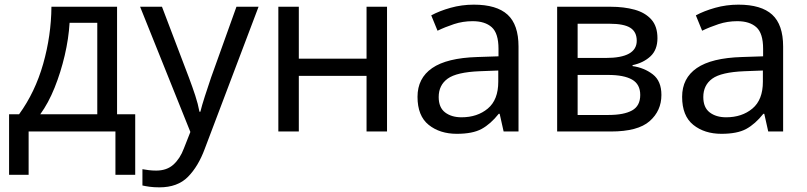

<svg xmlns="http://www.w3.org/2000/svg" viewBox="-20 -565 3466 825"><path d="M483 -536V-74H561V186H476V0H103V186H19V-74H62Q131 -169 165.5 -290.5Q200 -412 201 -536ZM398 -467H279Q275 -399 258 -326.5Q241 -254 214.5 -188Q188 -122 153 -74H398Z M582 -536H676L792 -231Q807 -191 819 -154.5Q831 -118 837 -85H841Q847 -110 860 -150.5Q873 -191 887 -232L996 -536H1091L860 74Q832 150 787.5 195Q743 240 665 240Q641 240 623 237.5Q605 235 592 232V162Q603 164 618.5 166Q634 168 651 168Q697 168 725.5 142Q754 116 770 73L798 2Z M1264 -536V-313H1555V-536H1643V0H1555V-239H1264V0H1176V-536Z M2016 -545Q2114 -545 2161 -502Q2208 -459 2208 -365V0H2144L2127 -76H2123Q2088 -32 2049.5 -11Q2011 10 1943 10Q1870 10 1822 -28.5Q1774 -67 1774 -149Q1774 -229 1837 -272.5Q1900 -316 2031 -320L2122 -323V-355Q2122 -422 2093 -448Q2064 -474 2011 -474Q1969 -474 1931 -461.5Q1893 -449 1860 -433L1833 -499Q1868 -518 1916 -531.5Q1964 -545 2016 -545ZM2121 -262 2042 -259Q1942 -255 1903.5 -227Q1865 -199 1865 -148Q1865 -103 1892.5 -82Q1920 -61 1963 -61Q2031 -61 2076 -98.5Q2121 -136 2121 -214Z M2805 -401Q2805 -351 2775 -323Q2745 -295 2698 -285V-281Q2748 -274 2785 -245.5Q2822 -217 2822 -157Q2822 -89 2771.5 -44.5Q2721 0 2605 0H2374V-536H2604Q2661 -536 2706.5 -523.5Q2752 -511 2778.5 -481.5Q2805 -452 2805 -401ZM2716 -390Q2716 -428 2688.5 -445.5Q2661 -463 2599 -463H2462V-316H2583Q2716 -316 2716 -390ZM2731 -157Q2731 -203 2696 -223Q2661 -243 2593 -243H2462V-71H2595Q2661 -71 2696 -90.5Q2731 -110 2731 -157Z M3153 -545Q3251 -545 3298 -502Q3345 -459 3345 -365V0H3281L3264 -76H3260Q3225 -32 3186.5 -11Q3148 10 3080 10Q3007 10 2959 -28.5Q2911 -67 2911 -149Q2911 -229 2974 -272.5Q3037 -316 3168 -320L3259 -323V-355Q3259 -422 3230 -448Q3201 -474 3148 -474Q3106 -474 3068 -461.5Q3030 -449 2997 -433L2970 -499Q3005 -518 3053 -531.5Q3101 -545 3153 -545ZM3258 -262 3179 -259Q3079 -255 3040.5 -227Q3002 -199 3002 -148Q3002 -103 3029.5 -82Q3057 -61 3100 -61Q3168 -61 3213 -98.5Q3258 -136 3258 -214Z"/></svg>

Font: Noto IKEA Simplified Chinese
Style: Regular
Weight: 400
Designer: Monotype Design Team
Foundry: Monotype Imaging Inc.
Version: Version 1.100